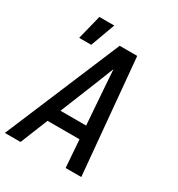

<svg xmlns="http://www.w3.org/2000/svg" viewBox="-191 -940 983 1062"><g transform="rotate(30 300.0 -408.5)"><path d="M0 0 309 -735H421L488 0H388L375 -176H171L100 0ZM205 -260H369L352 -490Q350 -519 348 -548Q346 -577 344 -606Q332 -577 321 -548Q310 -519 298 -490ZM93 -661 132 -817H227L170 -661Z"/></g></svg>

Font: Iosevka Md Ex Obl
Style: Regular
Weight: 500
Width: 7
Italic angle: -9°
Monospace: yes
Designer: Belleve Invis
Foundry: Belleve Invis
Version: Version 32.5.0; ttfautohint (v1.8.4)